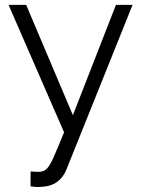

<svg xmlns="http://www.w3.org/2000/svg" viewBox="-20 -541 582 785"><path d="M105 160Q119 161 132 161.5Q145 162 151 160Q163 158 174 146Q185 134 200 100Q215 66 242 0L15 -521H87L278 -70L454 -521H522L252 151Q245 170 231 186.5Q217 203 196.5 212.5Q176 222 146 223Q137 224 127.5 223.5Q118 223 105 221Z"/></svg>

Font: Raleway Thin
Style: Regular
Weight: 400
Version: Version 4.026